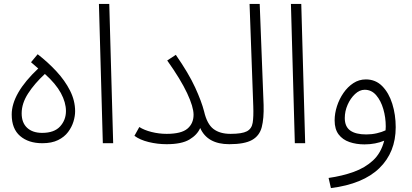

<svg xmlns="http://www.w3.org/2000/svg" viewBox="-20 -734 2113 984"><path d="M197 0Q126 0 83 -37Q40 -74 40 -147Q40 -255 176 -383L139 -415L173 -456Q226 -415 269.5 -368Q313 -321 339 -269.5Q365 -218 365 -164Q365 -139 356.5 -111Q348 -83 329 -57.5Q310 -32 277.5 -16Q245 0 197 0ZM196 -53Q258 -53 288 -86Q318 -119 318 -165Q318 -209 292 -257Q266 -305 210 -355Q157 -306 124 -255Q91 -204 91 -153Q91 -105 119 -79Q147 -53 196 -53Z M507 0 487 -714H540L560 0Z M834 -48Q909 -48 940.5 -74.5Q972 -101 972 -146Q972 -186 939 -256.5Q906 -327 837 -424L881 -453Q947 -358 980 -286Q1013 -214 1026 -163Q1041 -98 1074 -73Q1107 -48 1161 -48Q1175 -48 1181 -40.5Q1187 -33 1187 -23Q1187 -13 1178 -4Q1169 5 1155 5Q1043 5 1006 -78Q991 -43 951 -19Q911 5 834 5Q787 5 742 -6Q697 -17 669 -38L694 -83Q719 -67 757 -57.5Q795 -48 834 -48Z M1155 5 1162 -48Q1220 -48 1245 -61Q1270 -74 1275 -105Q1280 -136 1278 -190L1259 -714H1311L1331 -196Q1333 -127 1321.5 -82.5Q1310 -38 1271.5 -16.5Q1233 5 1155 5Z M1491 0 1471 -714H1524L1544 0Z M1676 230 1664 178Q1734 168 1792.5 147Q1851 126 1892 88Q1933 50 1949 -13Q1928 -4 1902 1Q1876 6 1848 6Q1806 6 1771 -6Q1736 -18 1715.5 -45Q1695 -72 1695 -117Q1695 -153 1707 -190Q1719 -227 1740.5 -258Q1762 -289 1791 -308Q1820 -327 1855 -327Q1905 -327 1939 -292.5Q1973 -258 1990.5 -202Q2008 -146 2008 -82Q2008 46 1924.5 127.5Q1841 209 1676 230ZM1747 -129Q1747 -85 1775 -65Q1803 -45 1857 -45Q1885 -45 1911 -51Q1937 -57 1956 -66Q1957 -76 1957 -86Q1957 -132 1944.5 -175Q1932 -218 1908 -246Q1884 -274 1849 -274Q1823 -274 1799.5 -252Q1776 -230 1761.5 -197Q1747 -164 1747 -129Z"/></svg>

Font: Noto Sans Arabic UI Lt
Style: Regular
Weight: 300
Designer: Monotype Design Team, Nadine Chahine and Nizar Qandah
Foundry: Monotype Imaging Inc.
Version: Version 2.010; ttfautohint (v1.8.4.7-5d5b)